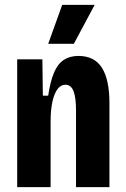

<svg xmlns="http://www.w3.org/2000/svg" viewBox="-20 -773 519 793"><path d="M51 0V-338V-528H155L157 -378H179Q188 -438 203.5 -474Q219 -510 244 -526Q269 -542 304 -542Q370 -542 401 -493Q432 -444 432 -347V0H294V-316Q294 -371 283.5 -397Q273 -423 250 -423Q231 -423 217.5 -405Q204 -387 196.5 -353Q189 -319 189 -269V0ZM285 -592H179L237 -753H371Z"/></svg>

Font: Bricolage Grotesque Condensed
Style: Bold
Weight: 700
Width: 3
Designer: Mathieu Triay
Foundry: Atelier Triay
Version: Version 1.001;gftools[0.9.33.dev8+g029e19f]